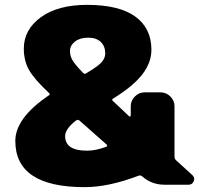

<svg xmlns="http://www.w3.org/2000/svg" viewBox="-20 -760 819 790"><path d="M417 -156Q420 -157 420.5 -160Q421 -163 419 -165L307 -264Q300 -269 294 -265Q248 -230 248 -200Q248 -140 338 -140Q374 -140 417 -156ZM343 -605Q309 -605 288.5 -589Q268 -573 268 -550Q268 -530 278 -512.5Q288 -495 322 -460Q328 -454 334 -458Q383 -487 398 -504Q413 -521 413 -540Q413 -570 394.5 -587.5Q376 -605 343 -605ZM704 -101 772 -39Q783 -28 777 -14Q771 0 756 0H656Q604 0 564 -35Q557 -40 550 -37Q427 10 328 10Q43 10 43 -180Q43 -274 180 -367Q188 -371 182 -377Q121 -434 99.5 -472Q78 -510 78 -560Q78 -638 148 -689Q218 -740 338 -740Q470 -740 536.5 -692Q603 -644 603 -555Q603 -503 566 -454.5Q529 -406 445 -354Q438 -351 445 -344L512 -281Q516 -279 518 -284V-323Q518 -346 535 -363Q552 -380 575 -380H641Q664 -380 681 -363Q698 -346 698 -323V-116Q698 -107 704 -101Z"/></svg>

Font: Rounded Mplus 1c Black
Style: Regular
Weight: 900
Version: Version 1.059.20150529